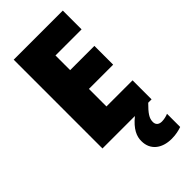

<svg xmlns="http://www.w3.org/2000/svg" viewBox="-291 -783 1092 1092"><g transform="rotate(-45 255.0 -237.0)"><path d="M379 96C379 66 395 43 438 0H465V-153H255V-294H450V-445H255V-563H465V-714H70V0H331C273 47 255 89 256 128C256 197 308 240 388 240C422 240 449 233 469 226V120C456 126 435 131 418 131C394 131 379 119 379 96Z"/></g></svg>

Font: Noto Sans Devanagari SemiCondensed Black
Style: Regular
Weight: 900
Width: 4
Designer: Jelle Bosma - Monotype Design Team
Foundry: Monotype Imaging Inc.
Version: Version 2.004